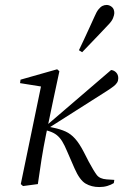

<svg xmlns="http://www.w3.org/2000/svg" viewBox="-20 -744 532 776"><path d="M73 8 64 0 147 -401 161 -392 61 -408 63 -422 211 -464 220 -456 195 -339 166 -200Q156 -151 148 -101Q140 -51 133 0ZM440 -4Q429 3 414 7.5Q399 12 381 12Q350 12 326 -2Q302 -16 281 -64L251 -133Q241 -157 231.5 -172.5Q222 -188 209.5 -198Q197 -208 178 -214L155 -221V-234H164L168 -237L429 -461Q441 -460 449.5 -451Q458 -442 458 -428Q458 -418 453.5 -410.5Q449 -403 439.5 -395.5Q430 -388 413 -377L177 -227L176 -232L195 -228Q224 -222 245 -212.5Q266 -203 283.5 -183.5Q301 -164 319 -129L339 -90Q359 -53 371 -37Q383 -21 411 -19L442 -17ZM299 -541Q310 -564 320.5 -586.5Q331 -609 341.5 -632Q352 -655 362 -677Q370 -696 378 -706Q386 -716 394 -720Q402 -724 411 -724Q422 -724 432 -716Q442 -708 442 -691Q442 -684 437 -671Q432 -658 416 -642Q399 -624 381.5 -605.5Q364 -587 347 -569.5Q330 -552 312 -533Z"/></svg>

Font: Source Serif 4 60pt
Style: Italic
Weight: 400
Italic angle: -12°
Version: Version 4.004;hotconv 1.0.116;makeotfexe 2.5.65601